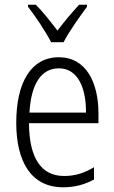

<svg xmlns="http://www.w3.org/2000/svg" viewBox="-20 -785 485 815"><path d="M197 -606H250C273 -651 318 -714 349 -756V-765H316C281 -727 254 -695 224 -655C195 -693 161 -736 132 -765H99V-756C130 -717 173 -652 197 -606ZM230 -542C111 -542 49 -434 49 -264C49 -99 112 10 248 10C299 10 340 -2 379 -23V-75C335 -49 297 -38 252 -38C154 -38 104 -115 103 -262H398V-303C398 -434 346 -542 230 -542ZM230 -495C310 -495 346 -412 345 -307H105C112 -432 157 -495 230 -495Z"/></svg>

Font: Noto Sans Arabic Cond Light
Style: Regular
Weight: 300
Width: 3
Designer: Monotype Design Team, Nadine Chahine, Nizar Qandah and Khaled Hosny
Foundry: Monotype Imaging Inc.
Version: Version 2.012